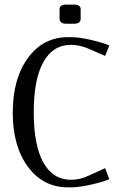

<svg xmlns="http://www.w3.org/2000/svg" viewBox="-20 -803 529 831"><path d="M329.1 -721.2Q329.1 -700.2 299.8 -700.2H267.1Q250.5 -700.2 244.1 -706.8Q237.8 -713.4 237.8 -721.2V-763.2Q237.8 -783.2 267.1 -783.2H299.8Q329.1 -783.2 329.1 -763.2ZM273.9 -642.1H290Q323.2 -642.1 377.2 -629.4Q431.2 -616.7 453.1 -606L435.1 -561L361.8 -592.8Q323.7 -608.9 287.1 -608.9Q209 -608.9 167.5 -533.9Q126 -459 126 -316.9Q126 -174.8 167.5 -99.9Q209 -24.9 287.1 -24.9Q326.7 -24.9 361.8 -42L435.1 -75.2L453.1 -27.8Q431.2 -17.1 377.2 -4.6Q323.2 7.8 290 7.8H273.9Q166.5 7.8 100.8 -81.1Q35.2 -169.9 35.2 -315.9Q35.2 -461.9 100.8 -552Q166.5 -642.1 273.9 -642.1Z"/></svg>

Font: Resagokr
Style: Regular
Weight: 500
Designer: gluk
Foundry: gluk
Version: Version 0.95